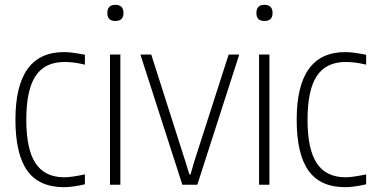

<svg xmlns="http://www.w3.org/2000/svg" viewBox="-20 -766 1574 796"><path d="M245 10Q142 10 93 -58.5Q44 -127 44 -270Q44 -550 245 -550Q262 -550 281.5 -547.5Q301 -545 332 -539V-498Q307 -504 287 -506.5Q267 -509 247 -509Q166 -509 127.5 -451Q89 -393 89 -269Q89 -147 127.5 -89Q166 -31 247 -31Q275 -31 332 -43V-2Q312 3 288 6.5Q264 10 245 10Z M458 -679Q425 -679 425 -712Q425 -746 458 -746Q492 -746 492 -712Q492 -679 458 -679ZM436 -540H479V0H436Z M563 -537V-540H607L750 -92L765 -43H770L784 -92L928 -540H971V-537L798 0H736Z M1076 -679Q1043 -679 1043 -712Q1043 -746 1076 -746Q1110 -746 1110 -712Q1110 -679 1076 -679ZM1054 -540H1097V0H1054Z M1411 10Q1308 10 1259 -58.5Q1210 -127 1210 -270Q1210 -550 1411 -550Q1428 -550 1447.5 -547.5Q1467 -545 1498 -539V-498Q1473 -504 1453 -506.5Q1433 -509 1413 -509Q1332 -509 1293.5 -451Q1255 -393 1255 -269Q1255 -147 1293.5 -89Q1332 -31 1413 -31Q1441 -31 1498 -43V-2Q1478 3 1454 6.5Q1430 10 1411 10Z"/></svg>

Font: Encode Sans Compressed
Style: ExtraLight
Weight: 200
Designer: Pablo Impallari, Andres Torresi
Foundry: Pablo Impallari, Andres Torresi
Version: Version 1.000; ttfautohint (v1.00) -l 8 -r 50 -G 200 -x 14 -